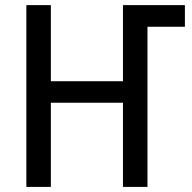

<svg xmlns="http://www.w3.org/2000/svg" viewBox="-20 -734 754 754"><path d="M83.5 0V-713.9H179.7V-415H462.9V-713.9H706.1V-628.9H559.1V0H462.9V-330.6H179.7V0Z"/></svg>

Font: Open Sans SemiCondensed Medium
Style: Regular
Weight: 500
Width: 4
Designer: Monotype Design Team
Foundry: Monotype Imaging Inc.
Version: Version 3.000